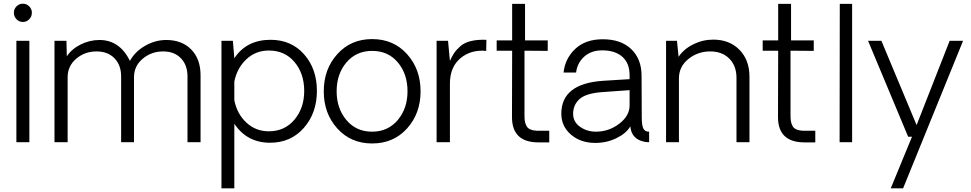

<svg xmlns="http://www.w3.org/2000/svg" viewBox="-20 -771 5266 1041"><path d="M55.2 -702.1Q55.2 -722.2 69.6 -736.6Q84 -751 104 -751Q124 -751 138.4 -736.6Q152.8 -722.2 152.8 -702.1Q152.8 -681.2 138.4 -666.5Q124 -651.9 104 -651.9Q84 -651.9 69.6 -666.5Q55.2 -681.2 55.2 -702.1ZM68.8 -549.8H139.2V0H68.8Z M881.3 -554.2Q966.3 -554.2 1016.8 -502.7Q1067.4 -451.2 1067.4 -362.8V0H996.6V-356.9Q996.6 -418 960.9 -455.1Q925.3 -492.2 864.7 -492.2Q800.8 -492.2 753.7 -452.6Q706.5 -413.1 706.5 -352.1V0H636.7V-356.9Q636.7 -418 600.6 -455.1Q564.5 -492.2 503.4 -492.2Q439.5 -492.2 393.1 -452.6Q346.7 -413.1 346.7 -352.1V0H275.4V-549.8H340.3L342.3 -465.8Q369.1 -505.9 417.7 -530Q466.3 -554.2 519.5 -554.2Q628.4 -554.2 684.6 -440.9Q711.4 -490.7 766.4 -522.5Q821.3 -554.2 881.3 -554.2Z M1447.3 -555.2Q1559.1 -555.2 1628.7 -476.6Q1698.2 -397.9 1698.2 -278.1Q1698.2 -158.2 1627.4 -77.6Q1556.6 2.9 1444.3 2.9Q1319.3 2.9 1250.5 -100.1V250H1180.7V-549.8H1242.7L1250.5 -455.1Q1316.4 -555.2 1447.3 -555.2ZM1437.5 -59.1Q1523.4 -59.1 1576.4 -122.1Q1629.4 -185.1 1629.4 -277.8Q1629.4 -372.1 1576.9 -434.6Q1524.4 -497.1 1437.5 -497.1Q1366.7 -497.1 1316.2 -450Q1265.6 -402.8 1250.5 -329.1V-227.1Q1265.6 -152.8 1316.2 -106Q1366.7 -59.1 1437.5 -59.1Z M1997.6 6.8Q1882.3 6.8 1808.8 -74.5Q1735.4 -155.8 1735.4 -275.9Q1735.4 -396 1808.8 -477.5Q1882.3 -559.1 1997.6 -559.1Q2113.8 -559.1 2187 -477.5Q2260.3 -396 2260.3 -275.9Q2260.3 -155.8 2187 -74.5Q2113.8 6.8 1997.6 6.8ZM2189.5 -275.9Q2189.5 -370.1 2137 -432.6Q2084.5 -495.1 1997.6 -495.1Q1911.6 -495.1 1858.4 -432.6Q1805.2 -370.1 1805.2 -275.9Q1805.2 -183.1 1858.2 -120.1Q1911.1 -57.1 1997.3 -57.1Q2083.5 -57.1 2136.5 -120.1Q2189.5 -183.1 2189.5 -275.9Z M2617.2 -555.2 2616.2 -495.1Q2533.2 -502.9 2476.3 -455.1Q2419.4 -407.2 2419.4 -317.9V0H2347.2V-549.8H2409.2L2419.4 -440.9Q2430.7 -465.8 2442.4 -483.4Q2454.1 -501 2476.1 -520.5Q2498 -540 2534.2 -548.6Q2570.3 -557.1 2617.2 -555.2Z M2899.9 1Q2755.9 1 2755.9 -136.2L2756.8 -496.1H2672.9V-551.8H2756.8V-750H2826.7V-551.8H2949.7V-495.1L2823.7 -496.1V-146Q2823.7 -126 2825.7 -114Q2827.6 -102.1 2834.2 -88.6Q2840.8 -75.2 2857.4 -68.6Q2874 -62 2899.9 -62H2958V1Z M3207.5 3.9Q3128.4 3.9 3075.9 -41Q3023.4 -85.9 3023.4 -154.8Q3023.4 -317.9 3250.5 -333L3393.6 -341.8V-362.8Q3393.6 -428.7 3354 -463.4Q3314.5 -498 3245.6 -498Q3185.5 -498 3147.7 -464.1Q3109.9 -430.2 3103.5 -377.9H3035.6Q3043.5 -453.1 3098.6 -505.6Q3153.8 -558.1 3248.5 -558.1Q3346.7 -558.1 3402.6 -504.6Q3458.5 -451.2 3458.5 -359.9L3459.5 -134.8Q3459.5 -90.8 3468.5 -73.5Q3477.5 -56.2 3499.5 -57.1V0Q3484.4 0 3471.7 -2.9Q3403.8 -17.1 3397.5 -85.9Q3375.5 -47.9 3322.5 -22Q3269.5 3.9 3207.5 3.9ZM3210.4 -57.1Q3281.2 -57.1 3337.4 -100.1Q3393.6 -143.1 3393.6 -199.2V-282.2L3250.5 -272Q3158.7 -266.1 3123 -234.6Q3087.4 -203.1 3087.4 -153.8Q3087.4 -109.9 3125 -83.5Q3162.6 -57.1 3210.4 -57.1Z M3847.2 -556.2Q3935.1 -556.2 3989.3 -501Q4043.5 -445.8 4043.5 -355V0H3973.1V-349.1Q3973.1 -414.1 3934.3 -453.1Q3895.5 -492.2 3830.6 -492.2Q3762.7 -492.2 3711.9 -450.7Q3661.1 -409.2 3661.1 -346.2V0H3591.3V-549.8H3650.4L3659.2 -462.9Q3687 -504.9 3738.5 -530.5Q3790 -556.2 3847.2 -556.2Z M4342.3 1Q4198.2 1 4198.2 -136.2L4199.2 -496.1H4115.2V-551.8H4199.2V-750H4269V-551.8H4392.1V-495.1L4266.1 -496.1V-146Q4266.1 -126 4268.1 -114Q4270 -102.1 4276.6 -88.6Q4283.2 -75.2 4299.8 -68.6Q4316.4 -62 4342.3 -62H4400.4V1Z M4532.2 0 4533.2 -750H4600.1V0Z M5201.7 -549.8 4876.5 250H4809.6L4924.8 -29.8H4903.8L4686.5 -549.8H4758.8L4949.7 -92.8L5128.9 -549.8Z"/></svg>

Font: Oakes Grotesk
Style: Light
Weight: 300
Designer: Samuel Oakes
Foundry: Samuel Oakes
Version: Version 1.0 | wf-rip DC20170320